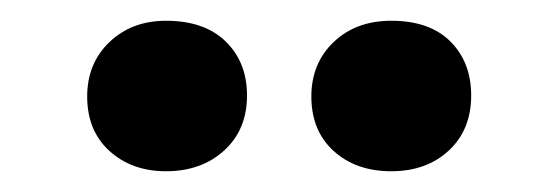

<svg xmlns="http://www.w3.org/2000/svg" viewBox="-20 -778 540 185"><path d="M357 -613Q323 -613 301.5 -632.5Q280 -652 280 -685Q280 -717 301.5 -737.5Q323 -758 357 -758Q394 -758 414 -738Q434 -718 434 -686Q434 -653 412.5 -633Q391 -613 357 -613ZM140 -613Q107 -613 85.5 -632.5Q64 -652 64 -685Q64 -717 85.5 -737.5Q107 -758 140 -758Q177 -758 197.5 -738Q218 -718 218 -686Q218 -653 196 -633Q174 -613 140 -613Z"/></svg>

Font: Literata 12pt SemiBold
Style: Regular
Weight: 600
Designer: Latin by Veronika Burian and Jose Scaglione. Greek by Irene Vlachou. Cyrillic by Vera Evstafieva.
Foundry: TypeTogether
Version: Version 3.002